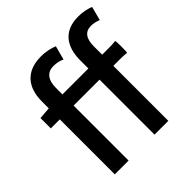

<svg xmlns="http://www.w3.org/2000/svg" viewBox="-211 -970 1131 1131"><g transform="rotate(-45 354.5 -405.0)"><path d="M437 -229V0H552V-458H608C627 -458 650 -457 663 -455C667 -458 667 -551 663 -554C645 -552 627 -551 608 -551H552V-620C552 -686 577 -718 625 -718C644 -718 666 -714 686 -705L709 -792C684 -802 649 -810 611 -810C489 -810 437 -732 437 -619V-551H221V-606C221 -673 251 -707 301 -707C328 -707 349 -702 371 -692L394 -779C366 -791 328 -799 289 -799C163 -799 106 -721 106 -608V-550L31 -544V-458H106V0H221V-458H329H437Z"/></g></svg>

Font: GenSekiGothic2 TW M
Style: Regular
Weight: 500
Version: Version 2.100;PS 2.1;hotconv 16.6.51;makeotf.lib2.5.65220 DE